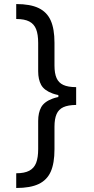

<svg xmlns="http://www.w3.org/2000/svg" viewBox="-20 -792 466 948"><path d="M168.5 -439.9V-579.6Q168.5 -622.1 158.4 -647.7Q148.4 -673.3 124.8 -685.8Q101.1 -698.2 60.1 -698.2V-772Q129.4 -772 170.7 -752.2Q211.9 -732.4 230.5 -690.7Q249 -648.9 249 -581.1V-468.8Q249 -429.7 259.3 -406.5Q269.5 -383.3 292.7 -372.6Q315.9 -361.8 356 -361.8V-315.4Q280.3 -315.4 239.3 -330.6Q198.2 -345.7 183.3 -372.6Q168.5 -399.4 168.5 -439.9ZM168.5 -56.2V-194.8Q168.5 -235.4 183.3 -262.5Q198.2 -289.6 239.3 -304.9Q280.3 -320.3 356 -320.3V-273.9Q315.9 -273.4 292.7 -262.7Q269.5 -252 259.3 -228.5Q249 -205.1 249 -166V-54.7Q249 13.7 230.7 55.2Q212.4 96.7 171.1 116.5Q129.9 136.2 60.1 136.2V63.5Q101.1 63.5 124.8 50.8Q148.4 38.1 158.4 12.2Q168.5 -13.7 168.5 -56.2ZM268.1 -273.4V-362.3L356 -361.8V-273.9Z"/></svg>

Font: Raveo Variable
Style: Regular
Weight: 400
Designer: Jakub Foglar, Rasmus Andersson (Inter)
Foundry: Jakubfoglar.com
Version: Version 1.000;Glyphs 3.2.3 (3260)